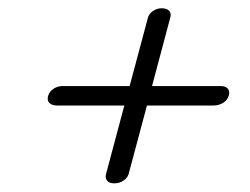

<svg xmlns="http://www.w3.org/2000/svg" viewBox="-20 -568 592 454"><path d="M250 -134.5Q238 -134.5 233 -141.2Q228 -148 231 -157.5L274 -318.5H115Q103 -318.5 96.8 -324.5Q90.5 -330.5 94 -342Q97.5 -352.5 107.2 -358.5Q117 -364.5 127.5 -364.5H286.5L330 -527Q332.5 -535.5 341.8 -542Q351 -548.5 363 -548.5Q376 -548 380.8 -541.5Q385.5 -535 382.5 -526L339.5 -364.5H502.5Q513 -364.5 518.5 -358.5Q524 -352.5 521 -342Q517.5 -330.5 507 -324.5Q496.5 -318.5 485.5 -318.5H327.5L284 -156Q281 -147 271.8 -140.8Q262.5 -134.5 250 -134.5Z"/></svg>

Font: Fraunces 9pt
Style: Italic
Weight: 400
Italic angle: -16°
Version: Version 1.000;[b76b70a41]